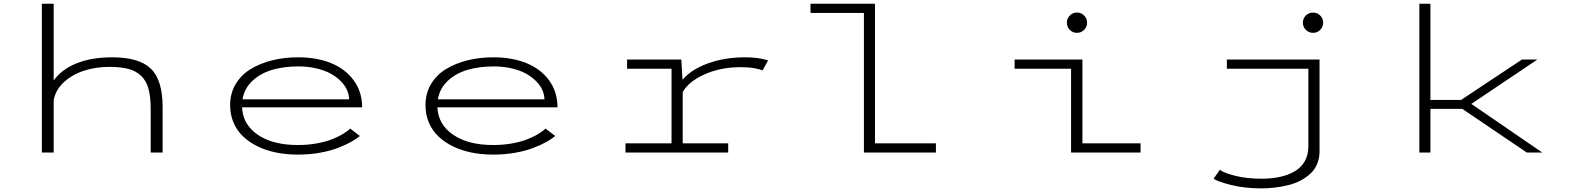

<svg xmlns="http://www.w3.org/2000/svg" viewBox="-20 -820 8440 1032"><path d="M205 0V-800H268.5V-387Q309.5 -446 390.2 -479Q471 -512 583.5 -512Q726.5 -512 790.2 -451.5Q854 -391 854 -244.5V0H790V-233.5Q790 -300 778 -343.2Q766 -386.5 738.2 -412.8Q710.5 -439 669.5 -449.8Q628.5 -460.5 565.5 -460.5Q493 -460.5 429.2 -439.2Q365.5 -418 321.2 -376.2Q277 -334.5 268.5 -279.5V0Z M1914.5 -89Q1896 -73.5 1868 -57.8Q1840 -42 1798.8 -25.8Q1757.5 -9.5 1700.5 0.8Q1643.5 11 1581.5 11Q1520 11 1465.2 0Q1410.5 -11 1365.2 -33Q1320 -55 1286.8 -86.5Q1253.5 -118 1235.2 -161Q1217 -204 1217 -255Q1217 -318 1246.5 -367.8Q1276 -417.5 1326.8 -448.5Q1377.5 -479.5 1442.8 -495.8Q1508 -512 1582.5 -512Q1682 -512 1759.2 -480.8Q1836.5 -449.5 1881.5 -387.8Q1926.5 -326 1926.5 -243H1281Q1285 -151 1365.5 -95.8Q1446 -40.5 1581.5 -40.5Q1635.5 -40.5 1684.2 -49.5Q1733 -58.5 1767.2 -72.5Q1801.5 -86.5 1825 -100.8Q1848.5 -115 1862 -129ZM1583.5 -463Q1505.5 -463 1442.8 -444.5Q1380 -426 1336.8 -385.5Q1293.5 -345 1283.5 -286H1856.5Q1856 -311.5 1845 -336.5Q1834 -361.5 1811.2 -384.2Q1788.5 -407 1756.8 -424.5Q1725 -442 1680.2 -452.5Q1635.5 -463 1583.5 -463Z M2964.5 -89Q2946 -73.5 2918 -57.8Q2890 -42 2848.8 -25.8Q2807.5 -9.5 2750.5 0.8Q2693.5 11 2631.5 11Q2570 11 2515.2 0Q2460.5 -11 2415.2 -33Q2370 -55 2336.8 -86.5Q2303.5 -118 2285.2 -161Q2267 -204 2267 -255Q2267 -318 2296.5 -367.8Q2326 -417.5 2376.8 -448.5Q2427.5 -479.5 2492.8 -495.8Q2558 -512 2632.5 -512Q2732 -512 2809.2 -480.8Q2886.5 -449.5 2931.5 -387.8Q2976.5 -326 2976.5 -243H2331Q2335 -151 2415.5 -95.8Q2496 -40.5 2631.5 -40.5Q2685.5 -40.5 2734.2 -49.5Q2783 -58.5 2817.2 -72.5Q2851.5 -86.5 2875 -100.8Q2898.5 -115 2912 -129ZM2633.5 -463Q2555.5 -463 2492.8 -444.5Q2430 -426 2386.8 -385.5Q2343.5 -345 2333.5 -286H2906.5Q2906 -311.5 2895 -336.5Q2884 -361.5 2861.2 -384.2Q2838.5 -407 2806.8 -424.5Q2775 -442 2730.2 -452.5Q2685.5 -463 2633.5 -463Z M3649.5 -49.5H3894V0H3342V-49.5H3589.5V-450.5H3350.5V-500H3642L3648.5 -391Q3693.5 -445.5 3783.8 -478.8Q3874 -512 3986.5 -512Q4056 -512 4108.5 -495.5L4079 -441.5Q4066.5 -447.5 4034.8 -453.2Q4003 -459 3962 -459Q3853.5 -459 3767.5 -420.5Q3681.5 -382 3649.5 -325Z M4683 -49.5H5010.5V0H4623.5V-750.5H4336.5V-800H4683Z M5768.5 -643.5Q5746 -643.5 5730.2 -659.5Q5714.5 -675.5 5714.5 -698Q5714.5 -720.5 5730.2 -736.5Q5746 -752.5 5768.5 -752.5Q5791.5 -752.5 5807.2 -736.5Q5823 -720.5 5823 -698Q5823 -675.5 5807.2 -659.5Q5791.5 -643.5 5768.5 -643.5ZM5798 -49.5H6110.5V0H5737V-450.5H5433.5V-500H5798Z M6983 -698Q6983 -721 6999 -736.8Q7015 -752.5 7037.5 -752.5Q7060 -752.5 7076 -736.5Q7092 -720.5 7092 -698Q7092 -675.5 7076 -659.5Q7060 -643.5 7037.5 -643.5Q7015 -643.5 6999 -659.5Q6983 -675.5 6983 -698ZM7072.5 -500V-7Q7072.5 30.5 7059.5 61.5Q7046.5 92.5 7023 113.8Q6999.5 135 6969.8 150.8Q6940 166.5 6904 175.2Q6868 184 6832.5 188.2Q6797 192.5 6759.5 192.5Q6669.5 192.5 6596.8 174.2Q6524 156 6503 140.5L6537 92.5Q6554 108 6616.5 124.2Q6679 140.5 6761 140.5Q6814.5 140.5 6858.8 131Q6903 121.5 6938 101.5Q6973 81.5 6992.8 47.2Q7012.5 13 7012.5 -33V-450.5H6574.5V-500Z M8187 0 7839.5 -235H7668.5V0H7609V-800H7668.5V-283H7833.5L8160.5 -500H8243.5L7888.5 -261.5L8270 0Z"/></svg>

Font: League Mono Extended UltraLight
Style: Regular
Weight: 200
Width: 9
Designer: Tyler Finck
Foundry: The League of Moveable Type / Tyler Finck
Version: Version 2.210